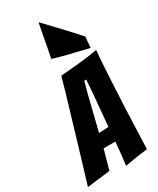

<svg xmlns="http://www.w3.org/2000/svg" viewBox="-285 -1156 1014 1231"><g transform="rotate(-30 221.5 -541.0)"><path d="M259 -2Q263 -35 267 -67Q270 -95 272.5 -123Q275 -151 277 -171H190L150 -27Q128 -24 98 -20.5Q68 -17 42 -14Q10 -10 -21 -6Q19 -139 58 -268Q74 -322 91.5 -381Q109 -440 126.5 -498.5Q144 -557 160 -611Q176 -665 188 -710Q256 -715 326.5 -722Q397 -729 464 -741Q461 -709 457.5 -661.5Q454 -614 451 -558Q448 -502 445 -441Q442 -380 439 -321Q434 -183 428 -28Q398 -23 368 -20Q343 -16 313 -11Q283 -6 259 -2ZM214 -271Q218 -271 228.5 -271.5Q239 -272 250.5 -272.5Q262 -273 272 -273.5Q282 -274 286 -275Q286 -281 287.5 -295.5Q289 -310 290.5 -328.5Q292 -347 294 -369Q296 -391 298 -412Q302 -463 308 -522L314 -609L299 -608L276 -522ZM440 -770Q389 -782 342 -794Q301 -803 258 -814.5Q215 -826 186 -835Q192 -864 200 -905.5Q208 -947 215 -986Q224 -1032 233 -1080Q272 -1038 311 -998Q344 -963 381.5 -923Q419 -883 447 -851Z"/></g></svg>

Font: Bangers
Style: Regular
Weight: 400
Designer: vernon adams
Foundry: Vernon Adams
Version: Version 2.000